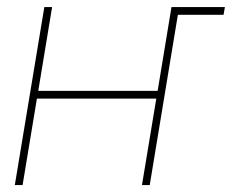

<svg xmlns="http://www.w3.org/2000/svg" viewBox="-20 -536 671 556"><path d="M130.9 -515.6 90.8 -272.9H436.5L476.6 -515.6H631.3L627.4 -493.2H495.1L413.6 0H391.1L432.6 -250.5H86.9L45.4 0H22.9L108.4 -515.6Z"/></svg>

Font: Inter Display Thin
Style: Italic
Weight: 100
Italic angle: -9.39999°
Designer: Rasmus Andersson
Foundry: rsms
Version: Version 4.000;git-a52131595